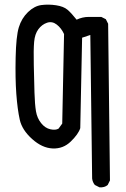

<svg xmlns="http://www.w3.org/2000/svg" viewBox="-20 -670 540 821"><path d="M405.3 130.9 385.7 121.1Q376 109.4 374 93.8L366.2 -520.5L331.1 -508.8L323.2 -122.1Q315.4 -96.7 282.7 -64.9Q250 -33.2 205.1 -35.2Q160.2 -37.1 117.2 -75.7Q74.2 -114.3 64.5 -158.2Q54.7 -202.1 49.8 -268.1Q44.9 -334 46.9 -424.3Q48.8 -514.6 60.5 -553.2Q72.3 -591.8 99.6 -618.2Q127 -644.5 157.2 -648.4Q187.5 -652.3 219.7 -647.5Q252 -642.6 268.6 -628.4Q285.2 -614.3 307.6 -585.9Q333 -597.7 359.4 -597.7Q385.7 -597.7 413.1 -597.7L432.6 -587.9L442.4 -568.4L450.2 101.6L440.4 121.1Q426.8 132.8 405.3 130.9ZM230.5 -120.1 246.1 -141.6 253.9 -524.4Q242.2 -549.8 222.7 -564.9Q203.1 -580.1 181.2 -572.8Q159.2 -565.4 144 -544.9Q128.9 -524.4 126 -491.2Q123 -458 124.5 -391.6Q126 -325.2 127.4 -274.4Q128.9 -223.6 133.8 -194.3Q138.7 -165 155.8 -143.6Q172.9 -122.1 195.3 -117.2Q217.8 -112.3 230.5 -120.1Z"/></svg>

Font: JasonHandwriting1
Style: Regular
Weight: 400
Version: Version 1.48.20